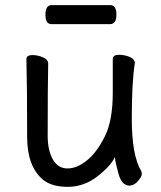

<svg xmlns="http://www.w3.org/2000/svg" viewBox="-20 -705 630 749"><path d="M147.9 -3.9Q85.9 -55.2 85.9 -170.9Q85.9 -368.2 83 -474.1Q83 -490.2 106.9 -490.2Q126 -490.2 147 -481.7Q168 -473.1 168 -456.1Q166 -368.2 166 -174.8Q166 -119.1 186 -83.5Q206.1 -47.9 243.2 -47.9Q280.8 -47.9 319.8 -79.8Q358.9 -111.8 389.4 -173.8Q419.9 -235.8 419.9 -341.8V-475.1Q419.9 -491.2 444.8 -491.2Q464.8 -491.2 485.4 -483.2Q505.9 -475.1 505.9 -458Q494.1 -384.8 494.1 -241.2Q494.1 -99.1 530.8 -38.1Q533.2 -34.2 533.2 -25.9Q533.2 -16.1 518.1 1.5Q502.9 19 484.9 19Q455.1 19 442.1 -27.6Q429.2 -74.2 428.2 -91.8Q410.2 -55.2 358.2 -15.6Q306.2 23.9 244.1 23.9Q182.1 23.9 147.9 -3.9ZM409.2 -610.8H181.2Q157.2 -610.8 157.2 -647.9Q157.2 -685.1 182.1 -685.1H410.2Q434.1 -685.1 434.1 -647.9Q434.1 -610.8 409.2 -610.8Z"/></svg>

Font: LXGW WenKai Screen
Style: Regular
Weight: 400
Designer: LXGW / Fontworks Inc.
Foundry: LXGW / Fontworks Inc.
Version: Version 1.510;January 18,2025